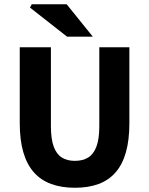

<svg xmlns="http://www.w3.org/2000/svg" viewBox="-20 -875 704 907"><path d="M333.8 12Q270.8 12 222.1 -5.7Q173.3 -23.5 140.2 -60.7Q107.1 -97.9 90.2 -155.7Q73.3 -213.5 73.3 -293.7V-651.7H220.5V-278.7Q220.5 -218.3 233.8 -182.3Q247.1 -146.3 272.2 -130.7Q297.3 -115.1 333.8 -115.1Q370.6 -115.1 396.2 -130.7Q421.8 -146.3 435.5 -182.3Q449.1 -218.3 449.1 -278.7V-651.7H591.2V-293.7Q591.2 -213.5 574.8 -155.7Q558.4 -97.9 526 -60.7Q493.6 -23.5 445.2 -5.7Q396.8 12 333.8 12ZM296.9 -701.7 121.6 -839.2 129.9 -854.7H295.1L418.5 -701.7Z"/></svg>

Font: Mada
Style: Regular
Weight: 400
Designer: Khaled Hosny
Version: Version 1.5